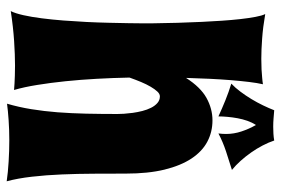

<svg xmlns="http://www.w3.org/2000/svg" viewBox="-153 -667 840 574"><g transform="rotate(90 267.0 -380.0)"><path d="M522 20Q495.6 16.1 463.4 14.2Q431.2 12.2 398.9 12.2Q368.2 12.2 339.6 14.2Q311 16.1 290 19Q300.3 -16.1 306.4 -53.7Q312.5 -91.3 315.7 -132.1Q318.8 -172.9 319.8 -217.3Q320.8 -261.7 320.8 -311Q320.8 -318.4 320.1 -330.6Q319.3 -342.8 317.4 -356.9Q315.4 -371.1 311.8 -385.5Q308.1 -399.9 302.2 -411.6Q296.4 -423.3 287.8 -430.7Q279.3 -438 268.1 -438Q260.7 -438 253.7 -430.4Q246.6 -422.9 239.3 -410.4Q231.9 -397.9 225.1 -381.6Q218.3 -365.2 211.9 -347.2Q212.9 -297.4 215.6 -248.8Q218.3 -200.2 222.9 -155.5Q227.5 -110.8 233.9 -71.5Q240.2 -32.2 249 -2Q240.7 -2.4 229.5 -3.4Q219.7 -3.9 206.3 -4.4Q192.9 -4.9 175.8 -4.9Q144 -4.9 102.8 -2.2Q61.5 0.5 13.2 7.8Q20 -5.9 25.4 -30Q30.8 -54.2 34.7 -84.7Q38.6 -115.2 41.3 -149.7Q43.9 -184.1 45.7 -218.8Q47.4 -253.4 48.1 -285.9Q48.8 -318.4 49.3 -344.5Q49.8 -370.6 49.8 -388.7Q49.8 -406.7 49.8 -412.1Q48.8 -493.7 45.4 -563.5Q43.9 -592.8 42 -622.6Q40 -652.3 37.1 -678.2Q34.2 -704.1 30.5 -723.6Q26.9 -743.2 22 -752.9Q61.5 -746.1 95.2 -743.7Q128.9 -741.2 155.8 -741.2Q173.3 -741.2 187.5 -741.9Q201.7 -742.7 211.4 -743.7Q223.1 -744.6 231.9 -746.1Q228 -729 225.1 -705.1Q222.2 -681.2 219.7 -651.4Q217.3 -621.6 215.6 -587.4Q213.9 -553.2 212.9 -516.1Q240.7 -559.6 272.9 -577.4Q305.2 -595.2 339.8 -595.2Q374.5 -595.2 403.6 -579.8Q432.6 -564.5 453.9 -532.5Q475.1 -500.5 487.1 -451.7Q499 -402.8 499 -335.9Q499 -290 499.3 -241Q499.5 -191.9 501.5 -144.8Q503.4 -97.7 508.3 -55.2Q513.2 -12.7 522 20ZM488 -653.4Q460.8 -645.1 432.3 -635.6Q403.9 -626.2 379 -613Q379.7 -619 380.1 -624.7Q380.5 -630.4 380.5 -636Q380.5 -659.4 372.9 -682.1Q365.4 -704.7 353.7 -725.1Q346.2 -713.8 341.2 -699.6Q336.3 -685.5 333.5 -670.4Q330.7 -655.3 329.4 -640.5Q328 -625.8 328 -613Q304.3 -623.9 279.6 -633.9Q254.9 -643.9 230 -651.5Q242.4 -663.2 254.1 -678.9Q265.8 -694.5 276.2 -711.7Q286.6 -728.9 295 -746.4Q303.5 -764 309.6 -779.8Q321.6 -778.7 333.9 -777.8Q346.2 -776.8 359 -776.8Q368.8 -776.8 379.5 -777.4Q390.3 -778 400.1 -779.8Q405.7 -762.9 415 -745.1Q424.2 -727.4 435.9 -710.8Q447.6 -694.2 460.8 -679.4Q474 -664.7 488 -653.4Z"/></g></svg>

Font: Spicy Rice
Style: Regular
Weight: 400
Version: Version 1.000